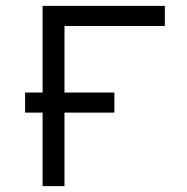

<svg xmlns="http://www.w3.org/2000/svg" viewBox="-20 -638 640 658"><path d="M126 0V-618H545V-549H154L201 -596V0ZM66 -252V-321H372V-252Z"/></svg>

Font: Victor Mono
Style: Regular
Weight: 400
Monospace: yes
Designer: Rune Bjørnerås
Version: Version 1.561;gftools[0.9.30]